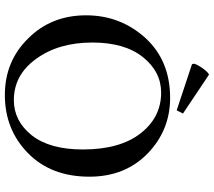

<svg xmlns="http://www.w3.org/2000/svg" viewBox="-65 -800 880 790"><g transform="rotate(90 375.0 -405.0)"><path d="M447 -718 434 -692 244 -755 242 -763Q245 -776 261 -799Q277 -821 287 -825ZM383 -665Q516 -665 612 -572Q707 -479 707 -333Q707 -175 610 -80Q513 15 371 15Q232 15 138 -81Q43 -176 43 -319Q43 -460 136 -563Q229 -665 383 -665ZM361 -628Q275 -628 215 -553Q155 -478 155 -345Q155 -206 222 -114Q288 -22 392 -22Q478 -22 537 -96Q595 -170 595 -306Q595 -458 529 -543Q463 -628 361 -628Z"/></g></svg>

Font: Ponomar
Style: Regular
Weight: 400
Version: Version 1.301; ttfautohint (v1.8.4.7-5d5b)